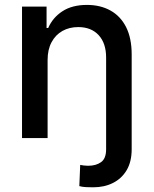

<svg xmlns="http://www.w3.org/2000/svg" viewBox="-20 -573 640 797"><path d="M420.5 -2.1H526.6V46.5Q526.6 98 505.9 133.2Q485.1 168.3 449 186.4Q413 204.5 367.2 204.5Q351.9 204.5 337 203.8Q322.1 203.1 309.3 199.6L312.9 111.5Q319.6 112.9 327.9 114Q336.3 115.1 345.9 115.1Q378.6 115.1 399.5 100.1Q420.5 85.2 420.5 46.5ZM177.6 -323.9V0H71.4V-545.5H173.3V-456.7H180Q198.9 -500 239.2 -526.3Q279.5 -552.6 340.9 -552.6Q396.7 -552.6 438.6 -529.3Q480.5 -506 503.6 -460.2Q526.6 -414.4 526.6 -346.9V0H420.5V-334.2Q420.5 -393.5 389.6 -427Q358.7 -460.6 304.7 -460.6Q267.8 -460.6 239.2 -444.6Q210.6 -428.6 194.1 -397.9Q177.6 -367.2 177.6 -323.9Z"/></svg>

Font: InterMG Medium
Style: Regular
Weight: 500
Designer: Rasmus Andersson
Foundry: rsms
Version: Version 3.019;December 26, 2023;FontCreator 15.0.0.2955 64-b